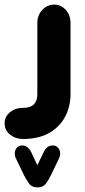

<svg xmlns="http://www.w3.org/2000/svg" viewBox="-118 -428 370 833"><path d="M-11 175H-18Q-51 175 -74.5 156Q-98 137 -98 107Q-98 79 -76 60Q-54 41 -23 40H-20Q0 40 12.5 35Q25 30 31.5 22Q38 14 41 3.5Q44 -7 44 -19V-328Q44 -362 65.5 -385Q87 -408 117 -408Q147 -408 167.5 -385Q188 -362 188 -328V-19Q188 31 166.5 74.5Q145 118 101 145.5Q57 173 -11 175ZM44 289 72 231Q85 203 111 203Q125 203 134 213Q143 223 143 238Q143 247 140 255L103 332Q93 353 81 369Q69 385 44 385Q20 385 8.5 369Q-3 353 -14 332L-51 255Q-54 247 -54 238Q-54 223 -45 213Q-36 203 -22 203Q2 203 17 231Z"/></svg>

Font: Beiruti Black
Style: Regular
Weight: 900
Designer: Arlette Boutros
Foundry: Boutros
Version: Version 1.41